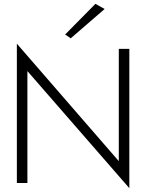

<svg xmlns="http://www.w3.org/2000/svg" viewBox="-20 -955 771 1002"><path d="M600 -700V-114L68 -727V0H123V-584L655 27V-700ZM526 -908 478 -935 320 -775 349 -755Z"/></svg>

Font: Jost-300-LightPL
Style: Regular
Weight: 300
Version: Version 3.300; ttfautohint (v0.97) -l 8 -r 50 -G 200 -x 14 -